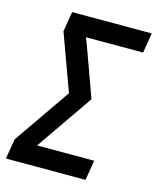

<svg xmlns="http://www.w3.org/2000/svg" viewBox="-111 -812 728 890"><g transform="rotate(15 253.0 -367.5)"><path d="M3 0 19 -96 207 -368 108 -639 124 -735H506L490 -639H216L231 -600L315 -368L127 -96H401L385 0Z"/></g></svg>

Font: Iosevka Term Curly Oblique
Style: Bold
Weight: 700
Italic angle: -9°
Designer: Belleve Invis
Foundry: Belleve Invis
Version: Version 32.3.0